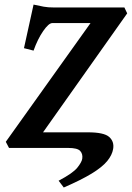

<svg xmlns="http://www.w3.org/2000/svg" viewBox="-20 -648 577 841"><path d="M19.5 0 5.4 -26.9 376.5 -546.9H209Q193.4 -546.9 169.2 -512Q145 -477.1 127 -426.3L85 -437L127 -627.9Q152.8 -622.1 171.4 -618.7Q189.9 -615.2 218.3 -615.2H524.9L537.1 -589.4L168.5 -68.4H365.2Q435.5 -68.4 458.3 -48.1Q481 -27.8 475.6 4.4Q471.2 31.2 449.5 57.6Q427.7 84 381.8 112.1Q335.9 140.1 259.3 173.3L236.8 143.6Q299.8 110.4 319.1 85.9Q338.4 61.5 340.3 46.9Q343.3 26.4 331.3 13.2Q319.3 0 278.8 0Z"/></svg>

Font: Gentium Book Plus
Style: Bold Italic
Weight: 700
Italic angle: -8°
Designer: Victor Gaultney, Annie Olsen, Iska Routamaa, Becca Hirsbrunner
Foundry: SIL International
Version: Version 6.101